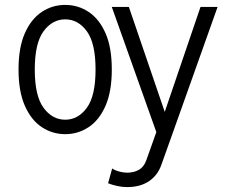

<svg xmlns="http://www.w3.org/2000/svg" viewBox="-20 -536 945 779"><path d="M55.2 -253.9Q55.2 -343.3 80.8 -401.1Q106.4 -459 149.4 -487.5Q192.4 -516.1 244.6 -516.1Q296.9 -516.1 339.8 -487.5Q382.8 -459 408.2 -401.1Q433.6 -343.3 433.6 -253.9Q433.6 -165 408.2 -106.9Q382.8 -48.8 339.8 -20.3Q296.9 8.3 244.6 8.3Q192.4 8.3 149.4 -20.3Q106.4 -48.8 80.8 -106.9Q55.2 -165 55.2 -253.9ZM634.3 133.8Q619.1 176.3 583.7 199.7Q548.3 223.1 495.6 223.1Q476.1 223.1 455.1 218.5Q434.1 213.9 418.5 207.5L435.1 147.5Q446.3 155.3 463.4 159.9Q480.5 164.6 495.6 164.6Q522.5 164.6 543 153.3Q563.5 142.1 573.2 115.2L614.3 0L433.6 -507.8H502.9L648.4 -82L793.5 -507.8H862.8L682.1 0ZM121.1 -253.9Q121.1 -147 156.7 -98.6Q192.4 -50.3 244.6 -50.3Q296.9 -50.3 332.3 -98.6Q367.7 -147 367.7 -253.9Q367.7 -360.8 332.3 -409.2Q296.9 -457.5 244.6 -457.5Q192.4 -457.5 156.7 -409.2Q121.1 -360.8 121.1 -253.9Z"/></svg>

Font: Giphurs Light
Style: Regular
Weight: 300
Version: Version 0.920; ttfautohint (v1.8.4.7-5d5b)